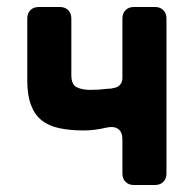

<svg xmlns="http://www.w3.org/2000/svg" viewBox="-20 -529 555 549"><path d="M330 -33V-130Q330 -152 317.5 -160.5Q305 -169 284 -164Q250 -156 220 -156Q180 -156 149.5 -162.5Q119 -169 99 -185Q79 -201 68.5 -229Q58 -257 58 -299V-476Q58 -491 67 -500Q76 -509 91 -509H151Q166 -509 175 -500Q184 -491 184 -476V-314Q184 -287 199.5 -279.5Q215 -272 239 -272Q262 -272 286 -275Q298 -275 308 -278Q318 -280 324 -287.5Q330 -295 330 -306V-476Q330 -491 339 -500Q348 -509 363 -509H423Q438 -509 447 -500Q456 -491 456 -476V-33Q456 -18 447 -9Q438 0 423 0H363Q348 0 339 -9Q330 -18 330 -33Z"/></svg>

Font: Higure Gothic Black
Style: Regular
Weight: 900
Designer: Yoshimichi Ohira
Foundry: Positype
Version: Version 1.000